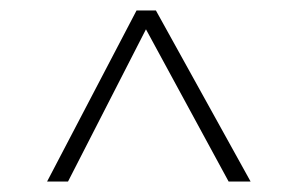

<svg xmlns="http://www.w3.org/2000/svg" viewBox="-20 -680 570 367"><path d="M417 -333H459L278 -660H241L70 -333H110L259 -624Z"/></svg>

Font: TitilliumText22L
Style: 1 wt
Weight: 100
Designer: Campivisivi
Foundry: Campivisivi
Version: 1.000